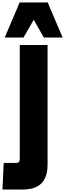

<svg xmlns="http://www.w3.org/2000/svg" viewBox="-110 -1234 527 1554"><path d="M50 -870H275V100Q275 180 243 228Q211 276 147 292Q115 300 75 300H-90L-80 85H20Q50 85 50 55ZM-72 -930 49 -1214H276L397 -930H245L163 -1074L80 -930Z"/></svg>

Font: Boldonse
Style: Regular
Weight: 400
Designer: Universitype Foundry
Foundry: Universitype Foundry
Version: Version 1.000; ttfautohint (v1.8.4.7-5d5b)